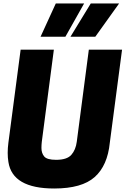

<svg xmlns="http://www.w3.org/2000/svg" viewBox="-20 -1064 718 1098"><path d="M525 -854H383L499 -1044H661ZM354 -854H212L299 -1044H461ZM290 14Q51 14 28 -138Q24 -162 24 -190Q24 -217 28 -248L98 -780H288L219 -253Q217 -235 217 -218Q217 -188 233 -169Q249 -150 301 -150Q363 -150 388 -178.5Q413 -207 419 -253L488 -780H678L608 -248Q595 -117 521.5 -51.5Q448 14 290 14Z"/></svg>

Font: Tanohe Sans ExtraBold
Style: Italic
Weight: 800
Designer: Village Type and Design LLC & Cristiano Sobral
Foundry: Cooper Hewitt Smithsonian Design Museum
Version: Version 1.00;September 29, 2021;FontCreator 13.0.0.2655 64-b